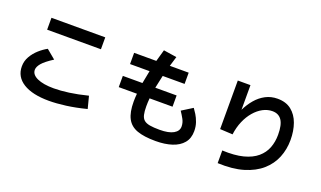

<svg xmlns="http://www.w3.org/2000/svg" viewBox="-84 -1319 3168 1895"><g transform="rotate(20 1500.0 -372.0)"><path d="M790 -729V-604H225V-729ZM836 -133 869 -5Q756 24 657.5 37Q559 50 480 50Q306 50 210 -10Q114 -70 114 -179Q114 -235 141.5 -283Q169 -331 211 -368.5Q253 -406 296 -429L391 -350Q310 -298 278 -260.5Q246 -223 246 -191Q246 -140 309.5 -111Q373 -82 483 -82Q553 -82 641 -94Q729 -106 836 -133Z M1648 -431V-313H1407Q1403 -268 1403 -229Q1403 -175 1411 -140.5Q1419 -106 1440.5 -87.5Q1462 -69 1502 -62Q1542 -55 1605 -55Q1700 -55 1749.5 -83Q1799 -111 1799 -159Q1799 -199 1779.5 -234.5Q1760 -270 1737 -304L1849 -374Q1864 -354 1883.5 -322.5Q1903 -291 1917.5 -249.5Q1932 -208 1932 -159Q1932 -83 1891 -34Q1850 15 1776.5 39Q1703 63 1605 63Q1484 63 1410.5 36.5Q1337 10 1303.5 -54Q1270 -118 1270 -229Q1270 -268 1274 -313H1083V-431H1289Q1300 -494 1315 -565H1110V-683H1343Q1359 -744 1378 -807L1516 -786Q1499 -732 1485 -683H1683V-565H1453Q1436 -493 1424 -431Z M2257 58V-75Q2387 -69 2476 -92Q2565 -115 2619.5 -161.5Q2674 -208 2698 -271Q2722 -334 2722 -409Q2722 -513 2689 -561Q2656 -609 2591 -609Q2540 -609 2492 -583.5Q2444 -558 2403.5 -511Q2363 -464 2335.5 -400Q2308 -336 2298 -259L2165 -266V-776H2298V-517Q2329 -581 2372.5 -632Q2416 -683 2472.5 -712.5Q2529 -742 2597 -742Q2686 -742 2743 -696.5Q2800 -651 2827.5 -574Q2855 -497 2855 -402Q2855 -303 2820 -217Q2785 -131 2712.5 -67Q2640 -3 2527 31Q2414 65 2257 58Z"/></g></svg>

Font: Murecho SemiBold
Style: Regular
Weight: 600
Designer: Neil Summerour
Foundry: Positype
Version: Version 1.010; ttfautohint (v1.8.3)